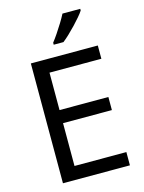

<svg xmlns="http://www.w3.org/2000/svg" viewBox="-137 -1024 830 1105"><g transform="rotate(-15 278.0 -472.0)"><path d="M496 0H97V-714H496V-635H187V-412H478V-334H187V-79H496ZM453 -934Q444 -920 427 -900Q410 -880 389.5 -858.5Q369 -837 348.5 -817.5Q328 -798 310 -784H252V-796Q267 -815 284.5 -841Q302 -867 319 -894.5Q336 -922 347 -944H453Z"/></g></svg>

Font: Noto Sans Gurmukhi
Style: Regular
Weight: 400
Designer: Jelle Bosma - Monotype Design Team
Foundry: Monotype Imaging Inc.
Version: Version 2.003